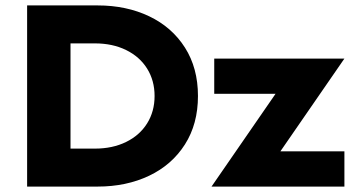

<svg xmlns="http://www.w3.org/2000/svg" viewBox="-20 -688 1300 708"><path d="M710 -334Q710 -231 662 -155.5Q614 -80 530 -40Q446 0 340 0H80V-668H340Q446 -668 530 -628Q614 -588 662 -512.5Q710 -437 710 -334ZM550 -334Q550 -391 522.5 -435Q495 -479 445 -503.5Q395 -528 330 -528H240V-140H330Q395 -140 445 -164.5Q495 -189 522.5 -233Q550 -277 550 -334ZM996 -342H770V-472H1250L1014 -130H1250V0H760Z"/></svg>

Font: Madhuban Bold
Style: Regular
Weight: 700
Designer: jaikishan Patel
Foundry: MagicType
Version: Version 1.000